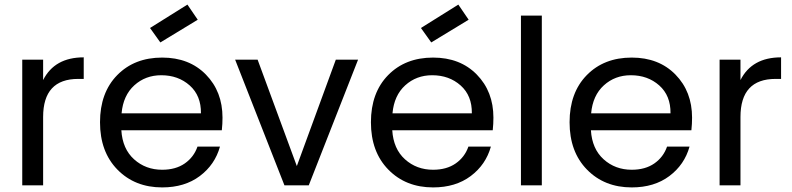

<svg xmlns="http://www.w3.org/2000/svg" viewBox="-20 -808 3453 837"><path d="M168 -298V0H77V-548H168V-459Q218 -558 345 -558V-464H321Q168 -464 168 -298Z M683 -480Q614 -480 565.5 -436Q517 -392 510 -314H856Q857 -391 807 -435.5Q757 -480 683 -480ZM939 -169Q917 -90 851 -40.5Q785 9 687 9Q568 9 492 -68.5Q416 -146 416 -275Q416 -404 491 -480.5Q566 -557 687 -557Q805 -557 877.5 -483Q950 -409 950 -295Q950 -268 947 -240H509Q514 -159 564.5 -113.5Q615 -68 687 -68Q746 -68 785.5 -95.5Q825 -123 841 -169ZM797 -788 842 -722 679 -623 634 -686Z M1005 -548H1103L1274 -84L1444 -548H1541L1326 0H1220Z M1864 -480Q1795 -480 1746.5 -436Q1698 -392 1691 -314H2037Q2038 -391 1988 -435.5Q1938 -480 1864 -480ZM2120 -169Q2098 -90 2032 -40.5Q1966 9 1868 9Q1749 9 1673 -68.5Q1597 -146 1597 -275Q1597 -404 1672 -480.5Q1747 -557 1868 -557Q1986 -557 2058.5 -483Q2131 -409 2131 -295Q2131 -268 2128 -240H1690Q1695 -159 1745.5 -113.5Q1796 -68 1868 -68Q1927 -68 1966.5 -95.5Q2006 -123 2022 -169ZM1978 -788 2023 -722 1860 -623 1815 -686Z M2251 0V-740H2342V0Z M2730 -480Q2661 -480 2612.5 -436Q2564 -392 2557 -314H2903Q2904 -391 2854 -435.5Q2804 -480 2730 -480ZM2986 -169Q2964 -90 2898 -40.5Q2832 9 2734 9Q2615 9 2539 -68.5Q2463 -146 2463 -275Q2463 -404 2538 -480.5Q2613 -557 2734 -557Q2852 -557 2924.5 -483Q2997 -409 2997 -295Q2997 -268 2994 -240H2556Q2561 -159 2611.5 -113.5Q2662 -68 2734 -68Q2793 -68 2832.5 -95.5Q2872 -123 2888 -169Z M3208 -298V0H3117V-548H3208V-459Q3258 -558 3385 -558V-464H3361Q3208 -464 3208 -298Z"/></svg>

Font: SVN-Poppins
Style: Regular
Weight: 400
Designer: Ninad Kale (Devanagari), Jonny Pinhorn (Latin)
Foundry: Indian Type Foundry
Version: Version 3.002 2017